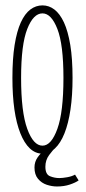

<svg xmlns="http://www.w3.org/2000/svg" viewBox="-20 -546 312 696"><path d="M134 11Q108.5 11 88.2 -8Q68 -27 53.8 -62.8Q39.5 -98.5 32.2 -149.2Q25 -200 25 -263.5Q25 -333 33 -383Q41 -433 55.5 -464.8Q70 -496.5 90 -511.5Q110 -526.5 134 -526.5Q157.5 -526.5 177.2 -511.5Q197 -496.5 211.8 -464.8Q226.5 -433 234.8 -383Q243 -333 243 -263.5Q243 -200 235.5 -149.2Q228 -98.5 213.8 -62.8Q199.5 -27 179.2 -8Q159 11 134 11ZM134 -18Q166 -18 188 -79Q210 -140 210 -263.5Q210 -384.5 188 -441Q166 -497.5 134 -497.5Q101 -497.5 78.8 -441Q56.5 -384.5 56.5 -263.5Q56.5 -140 78.8 -79Q101 -18 134 -18ZM186.5 130Q168.5 130 149.5 123.8Q130.5 117.5 117.8 102.2Q105 87 105 61Q105 40.5 116.5 24.2Q128 8 143.2 -3.8Q158.5 -15.5 169.5 -21L181.5 -11.5Q171.5 -2 158 16.2Q144.5 34.5 144.5 58.5Q144.5 86 161.2 92.8Q178 99.5 195 99.5Q206.5 99.5 223.5 96.5Q240.5 93.5 252 87L265 108Q254 116 233.2 123Q212.5 130 186.5 130Z"/></svg>

Font: Imbue Thin 10pt Thin
Style: Regular
Weight: 250
Version: Version 1.102